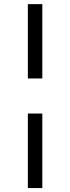

<svg xmlns="http://www.w3.org/2000/svg" viewBox="-20 -827 346 946"><path d="M188.5 -267.6V99.6H117.2V-267.6ZM188.5 -440.4H117.2V-806.6H188.5Z"/></svg>

Font: WEMIX Pretendard
Style: Regular
Weight: 400
Designer: Base glyphs from Inter by Rasmus Andersson; Hangeul glyphs from Noto Sans CJK(Source Han Sans) by Jang Soo-young and Kan
Foundry: Kil Hyung-jin
Version: Version 1.000